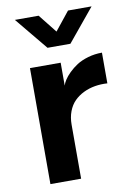

<svg xmlns="http://www.w3.org/2000/svg" viewBox="-85 -798 585 851"><g transform="rotate(-10 208.0 -372.0)"><path d="M267.1 -597.2H164.1L43 -744.1H149.9L215.8 -661.1L282.2 -744.1H388.2ZM210 -243.2V0H71.8V-522H210V-418.9Q212.9 -429.7 221.7 -443.6Q230.5 -457.5 246.8 -473.6Q263.2 -489.7 283.9 -503.2Q304.7 -516.6 334.7 -525.4Q364.7 -534.2 397.9 -534.2V-396Q368.7 -397.9 341.6 -393.3Q314.5 -388.7 290.3 -377Q266.1 -365.2 248.3 -347.4Q230.5 -329.6 220.2 -302.7Q210 -275.9 210 -243.2Z"/></g></svg>

Font: Standard
Style: Bold
Weight: 400
Designer: Bryce Wilner
Version: Version 2.000;PS 2.0;hotconv 16.6.51;makeotf.lib2.5.65220 DE